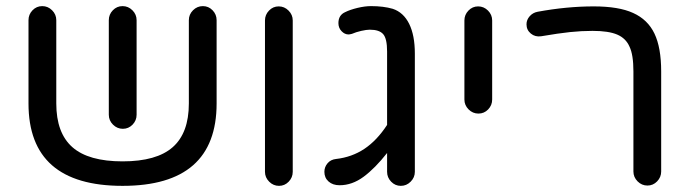

<svg xmlns="http://www.w3.org/2000/svg" viewBox="-20 -602 2260 628"><path d="M688.5 -536.1V-263.7Q688.5 5.9 380.9 5.9Q73.2 5.9 73.2 -263.7V-536.1Q73.2 -554.7 86.4 -568.4Q99.6 -582 118.2 -582Q136.7 -582 150.4 -568.4Q164.1 -554.7 164.1 -536.1V-263.7Q164.1 -167 216.8 -120.6Q269.5 -74.2 380.9 -74.2Q492.2 -74.2 544.9 -120.6Q597.7 -167 597.7 -263.7V-536.1Q597.7 -554.7 611.3 -568.4Q625 -582 643.6 -582Q662.1 -582 675.3 -568.4Q688.5 -554.7 688.5 -536.1ZM335.9 -226.6V-536.1Q335.9 -554.7 349.1 -568.4Q362.3 -582 380.9 -582Q399.4 -582 413.1 -568.4Q426.8 -554.7 426.8 -536.1V-226.6Q426.8 -208 413.6 -194.3Q400.4 -180.7 381.8 -180.7Q363.3 -180.7 349.6 -194.3Q335.9 -208 335.9 -226.6Z M846.7 -40V-535.2Q846.7 -553.7 859.9 -567.4Q873 -581.1 891.6 -581.1Q910.2 -581.1 923.8 -567.4Q937.5 -553.7 937.5 -535.2V-40Q937.5 -21.5 924.3 -7.8Q911.1 5.9 892.6 5.9Q874 5.9 860.4 -7.8Q846.7 -21.5 846.7 -40Z M1264.6 -573.2Q1299.8 -561.5 1318.4 -523.9Q1336.9 -486.3 1336.9 -426.8V-40Q1336.9 -21.5 1323.2 -7.8Q1309.6 5.9 1291 5.9Q1272.5 5.9 1259.3 -7.8Q1246.1 -21.5 1246.1 -40V-101.6Q1207 -51.8 1169.4 -23.9Q1131.8 3.9 1090.8 3.9Q1068.4 3.9 1054.7 -8.3Q1041 -20.5 1041 -40Q1041 -55.7 1051.3 -67.9Q1061.5 -80.1 1079.1 -82Q1130.9 -87.9 1171.9 -115.2Q1212.9 -142.6 1246.1 -193.4V-433.6Q1246.1 -475.6 1233.4 -490.2Q1220.7 -504.9 1189.5 -504.9Q1178.7 -504.9 1161.6 -501Q1144.5 -497.1 1130.9 -491.2Q1123 -489.3 1120.1 -489.3Q1107.4 -489.3 1097.2 -500Q1086.9 -510.7 1086.9 -526.4Q1086.9 -552.7 1109.4 -562.5Q1125 -570.3 1149.4 -576.2Q1173.8 -582 1193.4 -582Q1234.4 -582 1264.6 -573.2Z M1499 -276.4V-535.2Q1499 -553.7 1512.2 -567.4Q1525.4 -581.1 1543.9 -581.1Q1562.5 -581.1 1576.2 -567.4Q1589.8 -553.7 1589.8 -535.2V-276.4Q1589.8 -257.8 1576.7 -244.1Q1563.5 -230.5 1544.9 -230.5Q1526.4 -230.5 1512.7 -244.1Q1499 -257.8 1499 -276.4Z M2051.8 -41V-368.2Q2051.8 -422.9 2039.1 -449.2Q2027.3 -476.6 1999 -488.8Q1970.7 -501 1918 -501Q1881.8 -501 1844.7 -497.1Q1807.6 -493.2 1750 -483.4Q1730.5 -480.5 1716.3 -492.2Q1702.1 -503.9 1702.1 -522.5Q1702.1 -537.1 1712.4 -548.8Q1722.7 -560.5 1738.3 -563.5Q1834 -581.1 1921.9 -581.1Q2003.9 -581.1 2050.8 -559.6Q2098.6 -538.1 2120.6 -492.2Q2142.6 -446.3 2142.6 -368.2V-41Q2142.6 -22.5 2129.4 -8.8Q2116.2 4.9 2097.7 4.9Q2079.1 4.9 2065.4 -8.8Q2051.8 -22.5 2051.8 -41Z"/></svg>

Font: jf-openhuninn-1.0
Style: Regular
Weight: 400
Designer: [Kosugi Maru]
      Designed by Motoya company      

      [Varela Round]
      Joe Prince(Latin component); Avraham Co
Foundry: justfont CO.,LTD.
Version: 1.0